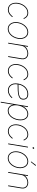

<svg xmlns="http://www.w3.org/2000/svg" viewBox="2111 -2909 1002 5264"><g transform="rotate(90 2612.0 -277.0)"><path d="M241.7 7.8Q184.6 7.8 142.1 -21Q99.6 -49.8 76.9 -100.8Q54.2 -151.9 55.7 -217.8Q56.6 -279.8 77.6 -339.1Q98.6 -398.4 135.7 -446.3Q172.9 -494.1 222.7 -522.2Q272.5 -550.3 331.1 -550.3Q376.5 -550.3 407.5 -534.7Q438.5 -519 458 -496.8Q477.5 -474.6 487.3 -455.1Q497.1 -435.5 498.5 -428.2L478 -419.4Q476.6 -427.2 467.8 -444.6Q459 -461.9 442.1 -481.2Q425.3 -500.5 397.9 -514.2Q370.6 -527.8 331.1 -527.8Q274.9 -527.8 229 -501Q183.1 -474.1 149.7 -428.7Q116.2 -383.3 97.7 -327.6Q79.1 -272 78.1 -214.4Q76.7 -153.8 96.4 -108.9Q116.2 -64 153.3 -39.3Q190.4 -14.6 241.7 -14.6Q282.2 -14.6 315.2 -28.8Q348.1 -43 372.6 -63Q397 -83 411.9 -100.8Q426.8 -118.7 430.2 -126L449.2 -114.3Q445.3 -106.4 429.2 -86.9Q413.1 -67.4 386.2 -45.4Q359.4 -23.4 323 -7.8Q286.6 7.8 241.7 7.8Z M772 11.2Q715.8 11.2 673.8 -17.1Q631.8 -45.4 608.6 -95.2Q585.4 -145 585.4 -210Q585.4 -272 606 -332.5Q626.5 -393.1 663.8 -442.1Q701.2 -491.2 751.7 -520.8Q802.2 -550.3 862.3 -550.3Q918.5 -550.3 960 -522Q1001.5 -493.7 1024.7 -444.1Q1047.9 -394.5 1047.9 -329.6Q1047.9 -268.1 1027.3 -207.3Q1006.8 -146.5 969.7 -97.2Q932.6 -47.9 882.1 -18.3Q831.5 11.2 772 11.2ZM772.5 -11.2Q827.6 -11.2 873.8 -39.1Q919.9 -66.9 953.9 -113.3Q987.8 -159.7 1006.6 -215.8Q1025.4 -272 1025.4 -329.1Q1025.4 -387.7 1005.4 -432.4Q985.4 -477.1 948.5 -502.4Q911.6 -527.8 861.8 -527.8Q808.6 -527.8 762.7 -501.2Q716.8 -474.6 681.9 -429Q647 -383.3 627.4 -326.9Q607.9 -270.5 607.9 -210.4Q607.9 -122.1 652.6 -66.7Q697.3 -11.2 772.5 -11.2Z M1233.9 -362.8 1173.8 0H1151.4L1241.2 -542.5H1263.7L1244.1 -425.3H1238.3Q1266.6 -487.8 1323.7 -519Q1380.9 -550.3 1442.9 -550.3Q1499 -550.3 1537.8 -526.6Q1576.7 -502.9 1594 -460.9Q1611.3 -418.9 1602.1 -362.8L1542 0H1519.5L1579.6 -362.8Q1592.3 -437 1554.7 -482.4Q1517.1 -527.8 1442.9 -527.8Q1392.1 -527.8 1347.4 -506.6Q1302.7 -485.4 1272.2 -448Q1241.7 -410.6 1233.9 -362.8Z M1922.4 7.8Q1865.2 7.8 1822.8 -21Q1780.3 -49.8 1757.6 -100.8Q1734.9 -151.9 1736.3 -217.8Q1737.3 -279.8 1758.3 -339.1Q1779.3 -398.4 1816.4 -446.3Q1853.5 -494.1 1903.3 -522.2Q1953.1 -550.3 2011.7 -550.3Q2057.1 -550.3 2088.1 -534.7Q2119.1 -519 2138.7 -496.8Q2158.2 -474.6 2168 -455.1Q2177.7 -435.5 2179.2 -428.2L2158.7 -419.4Q2157.2 -427.2 2148.4 -444.6Q2139.6 -461.9 2122.8 -481.2Q2106 -500.5 2078.6 -514.2Q2051.3 -527.8 2011.7 -527.8Q1955.6 -527.8 1909.7 -501Q1863.8 -474.1 1830.3 -428.7Q1796.9 -383.3 1778.3 -327.6Q1759.8 -272 1758.8 -214.4Q1757.3 -153.8 1777.1 -108.9Q1796.9 -64 1834 -39.3Q1871.1 -14.6 1922.4 -14.6Q1962.9 -14.6 1995.8 -28.8Q2028.8 -43 2053.2 -63Q2077.6 -83 2092.5 -100.8Q2107.4 -118.7 2110.8 -126L2129.9 -114.3Q2126 -106.4 2109.9 -86.9Q2093.8 -67.4 2066.9 -45.4Q2040 -23.4 2003.7 -7.8Q1967.3 7.8 1922.4 7.8Z M2458 7.8Q2401.9 7.8 2358.4 -18.6Q2314.9 -44.9 2290.5 -91.6Q2266.1 -138.2 2266.1 -199.2Q2266.1 -274.9 2287.4 -339.1Q2308.6 -403.3 2347.9 -450.7Q2387.2 -498 2440.9 -524.2Q2494.6 -550.3 2558.6 -550.3Q2607.9 -550.3 2642.1 -534.4Q2676.3 -518.6 2693.6 -488.5Q2710.9 -458.5 2710.9 -416.5Q2710.9 -360.8 2681.2 -329.1Q2651.4 -297.4 2595.7 -282.2Q2540 -267.1 2461.2 -262.9Q2382.3 -258.8 2285.2 -258.8V-281.2Q2376 -281.2 2450.2 -284.2Q2524.4 -287.1 2577.6 -299.6Q2630.9 -312 2659.7 -339.4Q2688.5 -366.7 2688.5 -415Q2688.5 -470.2 2655.8 -499Q2623 -527.8 2558.6 -527.8Q2499.5 -527.8 2450 -503.4Q2400.4 -479 2364.3 -434.6Q2328.1 -390.1 2308.3 -330.3Q2288.6 -270.5 2288.6 -199.2Q2288.6 -144 2310.1 -102.5Q2331.5 -61 2369.6 -37.8Q2407.7 -14.6 2458 -14.6Q2515.6 -14.6 2567.6 -43Q2619.6 -71.3 2653.3 -115.2L2671.4 -103Q2635.3 -54.2 2577.9 -23.2Q2520.5 7.8 2458 7.8Z M2770 204.1 2894 -542.5H2916.5L2893.1 -402.8H2895.5Q2916.5 -447.8 2949 -481Q2981.4 -514.2 3022 -532.2Q3062.5 -550.3 3106 -550.3Q3160.6 -550.3 3199.2 -523.2Q3237.8 -496.1 3258.3 -448.2Q3278.8 -400.4 3278.8 -337.9Q3278.8 -277.3 3260.7 -215.6Q3242.7 -153.8 3208.5 -102.5Q3174.3 -51.3 3125.7 -20Q3077.1 11.2 3016.1 11.2Q2971.2 11.2 2936.5 -6.8Q2901.9 -24.9 2880.4 -58.3Q2858.9 -91.8 2852.1 -136.7H2849.1L2792.5 204.1ZM3016.6 -11.2Q3072.3 -11.2 3116.5 -40.5Q3160.6 -69.8 3191.9 -117.7Q3223.1 -165.5 3239.7 -223.1Q3256.3 -280.8 3256.3 -337.4Q3256.3 -422.4 3216.8 -475.1Q3177.2 -527.8 3105.5 -527.8Q3049.3 -527.8 3005.1 -498.8Q2960.9 -469.7 2929.4 -421.6Q2897.9 -373.5 2881.6 -315.9Q2865.2 -258.3 2865.2 -201.7Q2865.2 -117.2 2904.5 -64.2Q2943.8 -11.2 3016.6 -11.2Z M3575.2 7.8Q3518.1 7.8 3475.6 -21Q3433.1 -49.8 3410.4 -100.8Q3387.7 -151.9 3389.2 -217.8Q3390.1 -279.8 3411.1 -339.1Q3432.1 -398.4 3469.2 -446.3Q3506.3 -494.1 3556.2 -522.2Q3606 -550.3 3664.6 -550.3Q3710 -550.3 3741 -534.7Q3772 -519 3791.5 -496.8Q3811 -474.6 3820.8 -455.1Q3830.6 -435.5 3832 -428.2L3811.5 -419.4Q3810.1 -427.2 3801.3 -444.6Q3792.5 -461.9 3775.6 -481.2Q3758.8 -500.5 3731.4 -514.2Q3704.1 -527.8 3664.6 -527.8Q3608.4 -527.8 3562.5 -501Q3516.6 -474.1 3483.2 -428.7Q3449.7 -383.3 3431.2 -327.6Q3412.6 -272 3411.6 -214.4Q3410.2 -153.8 3429.9 -108.9Q3449.7 -64 3486.8 -39.3Q3523.9 -14.6 3575.2 -14.6Q3615.7 -14.6 3648.7 -28.8Q3681.6 -43 3706.1 -63Q3730.5 -83 3745.4 -100.8Q3760.3 -118.7 3763.7 -126L3782.7 -114.3Q3778.8 -106.4 3762.7 -86.9Q3746.6 -67.4 3719.7 -45.4Q3692.9 -23.4 3656.5 -7.8Q3620.1 7.8 3575.2 7.8Z M3912.6 0 4002.4 -542.5H4024.9L3935.1 0ZM4034.2 -668Q4024.9 -668 4019.3 -674.8Q4013.7 -681.6 4015.1 -691.4Q4016.6 -700.7 4024.4 -707.3Q4032.2 -713.9 4042 -713.9Q4051.8 -713.9 4057.1 -707.3Q4062.5 -700.7 4061 -691.4Q4059.6 -681.6 4051.5 -674.8Q4043.5 -668 4034.2 -668Z M4314.9 11.2Q4258.8 11.2 4216.8 -17.1Q4174.8 -45.4 4151.6 -95.2Q4128.4 -145 4128.4 -210Q4128.4 -272 4148.9 -332.5Q4169.4 -393.1 4206.8 -442.1Q4244.1 -491.2 4294.7 -520.8Q4345.2 -550.3 4405.3 -550.3Q4461.4 -550.3 4502.9 -522Q4544.4 -493.7 4567.6 -444.1Q4590.8 -394.5 4590.8 -329.6Q4590.8 -268.1 4570.3 -207.3Q4549.8 -146.5 4512.7 -97.2Q4475.6 -47.9 4425 -18.3Q4374.5 11.2 4314.9 11.2ZM4315.4 -11.2Q4370.6 -11.2 4416.7 -39.1Q4462.9 -66.9 4496.8 -113.3Q4530.8 -159.7 4549.6 -215.8Q4568.4 -272 4568.4 -329.1Q4568.4 -387.7 4548.3 -432.4Q4528.3 -477.1 4491.5 -502.4Q4454.6 -527.8 4404.8 -527.8Q4351.6 -527.8 4305.7 -501.2Q4259.8 -474.6 4224.9 -429Q4189.9 -383.3 4170.4 -326.9Q4150.9 -270.5 4150.9 -210.4Q4150.9 -122.1 4195.6 -66.7Q4240.2 -11.2 4315.4 -11.2ZM4403.3 -624 4502.4 -757.8H4531.7L4425.8 -624Z M4776.9 -362.8 4716.8 0H4694.3L4784.2 -542.5H4806.6L4787.1 -425.3H4781.2Q4809.6 -487.8 4866.7 -519Q4923.8 -550.3 4985.8 -550.3Q5042 -550.3 5080.8 -526.6Q5119.6 -502.9 5137 -460.9Q5154.3 -418.9 5145 -362.8L5085 0H5062.5L5122.6 -362.8Q5135.3 -437 5097.7 -482.4Q5060.1 -527.8 4985.8 -527.8Q4935.1 -527.8 4890.4 -506.6Q4845.7 -485.4 4815.2 -448Q4784.7 -410.6 4776.9 -362.8Z"/></g></svg>

Font: Inter 16pt Thin
Style: Italic
Weight: 250
Italic angle: -9.3988°
Version: Version 4.001;git-66647c0bb